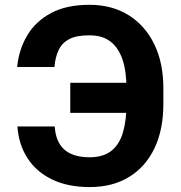

<svg xmlns="http://www.w3.org/2000/svg" viewBox="-20 -757 740 787"><path d="M580.9 -417.6V-294.3H268V-417.6ZM51.4 -238.7H204.3Q208.1 -176.1 243.3 -144.3Q278.4 -112.6 347.5 -112.3Q403.5 -112.6 436.6 -138.8Q469.6 -165 484.1 -214.6Q498.6 -264.1 498.4 -333.4V-392.2Q498.6 -464.1 482.1 -513Q465.6 -561.9 432 -587.3Q398.3 -612.6 346.3 -612.1Q294.9 -612.6 264.7 -597.1Q234.5 -581.5 220.6 -552.4Q206.6 -523.2 203.1 -482.4H50.2Q57.5 -554.3 91.7 -612Q126 -669.7 189.4 -703.5Q252.7 -737.3 346.3 -737.3Q439 -737.3 507 -694.9Q575.1 -652.5 612.6 -575.3Q650.1 -498 649.6 -392.4V-333Q650.1 -227.3 613.7 -150.4Q577.2 -73.4 509.4 -31.8Q441.6 9.8 347.5 9.8Q257.6 9.8 193.1 -21.6Q128.5 -52.9 92.5 -109Q56.5 -165 51.4 -238.7Z"/></svg>

Font: Inter V
Style: 
Weight: 400
Designer: Rasmus Andersson
Foundry: rsms
Version: Version 4.000;git-a3f224843